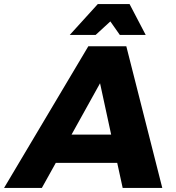

<svg xmlns="http://www.w3.org/2000/svg" viewBox="-79 -930 872 950"><path d="M724 0H528L501 -124H197L128 0H-59L358 -701H546ZM642 -757H514L467 -824L394 -757H266L405 -910H562ZM471 -264 416 -518 275 -264Z"/></svg>

Font: Argentum Novus
Style: Bold Italic
Weight: 700
Designer: Julieta Ulanovsky (font) & Cristiano Sobral (main changes)
Foundry: Julieta Ulanovsky (font) & Cristiano Sobral (main changes)
Version: Version 3.00;November 27, 2020;FontCreator 13.0.0.2655 64-bi